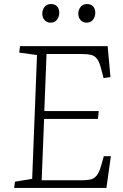

<svg xmlns="http://www.w3.org/2000/svg" viewBox="-20 -929 608 949"><path d="M163 -657 75 -669 79 -701H512L526 -548L492 -543L479 -592Q471 -624 459 -639Q447 -654 429 -658Q411 -662 384 -662H210L199 -380H468L464 -341H198L186 -38H381Q408 -38 426 -41.5Q444 -45 457.5 -61Q471 -77 481 -114L493 -157H528L506 0H50L54 -31L139 -45ZM189 -861Q189 -881 200.5 -895Q212 -909 231 -909Q252 -909 262.5 -897Q273 -885 273 -865Q273 -847 262 -832Q251 -817 230 -817Q212 -817 200.5 -829.5Q189 -842 189 -861ZM367 -861Q367 -881 378.5 -895Q390 -909 409 -909Q430 -909 440.5 -897Q451 -885 451 -865Q451 -847 440 -832Q429 -817 408 -817Q390 -817 378.5 -829.5Q367 -842 367 -861Z"/></svg>

Font: Literata ExtraLight
Style: Italic
Weight: 250
Italic angle: -2°
Designer: Latin by Veronika Burian and Jose Scaglione. Greek by Irene Vlachou. Cyrillic by Vera Evstafieva
Foundry: TypeTogether
Version: Version 3.002